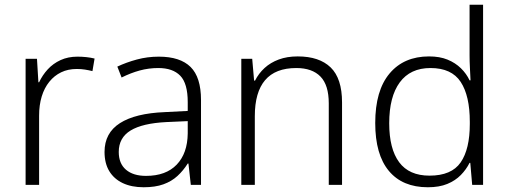

<svg xmlns="http://www.w3.org/2000/svg" viewBox="-20 -780 2145 810"><path d="M307 -541Q326 -541 344.5 -539Q363 -537 379 -533L370 -480Q354 -484 338 -486.5Q322 -489 304 -489Q267 -489 238 -475Q209 -461 188 -435Q167 -409 156 -373Q145 -337 145 -292V0H88V-532H136L142 -433H145Q159 -463 181.5 -487.5Q204 -512 235.5 -526.5Q267 -541 307 -541Z M650 -541Q740 -541 784 -497.5Q828 -454 828 -358V0H785L775 -90H772Q753 -60 728.5 -37.5Q704 -15 669.5 -2.5Q635 10 586 10Q535 10 498 -7.5Q461 -25 441 -58Q421 -91 421 -139Q421 -219 486 -260.5Q551 -302 675 -307L772 -312V-349Q772 -428 740.5 -460.5Q709 -493 648 -493Q607 -493 569 -482.5Q531 -472 493 -453L475 -499Q513 -517 557.5 -529Q602 -541 650 -541ZM682 -265Q581 -260 531 -229.5Q481 -199 481 -139Q481 -90 511.5 -64Q542 -38 596 -38Q680 -38 725.5 -85.5Q771 -133 772 -217V-269Z M1236 -542Q1327 -542 1375 -495.5Q1423 -449 1423 -348V0H1367V-344Q1367 -421 1332 -457Q1297 -493 1230 -493Q1142 -493 1098.5 -442Q1055 -391 1055 -290V0H998V-532H1044L1052 -440H1056Q1071 -470 1096 -493Q1121 -516 1156 -529Q1191 -542 1236 -542Z M1785 10Q1678 10 1620.5 -59Q1563 -128 1563 -261Q1563 -398 1623.5 -470Q1684 -542 1790 -542Q1835 -542 1868 -528.5Q1901 -515 1924.5 -492Q1948 -469 1961 -441H1965Q1964 -464 1962.5 -493Q1961 -522 1961 -545V-760H2018V0H1972L1964 -93H1961Q1947 -65 1924 -41.5Q1901 -18 1867 -4Q1833 10 1785 10ZM1792 -39Q1885 -39 1923.5 -95Q1962 -151 1962 -257V-266Q1962 -376 1923.5 -434.5Q1885 -493 1796 -493Q1711 -493 1666.5 -432.5Q1622 -372 1622 -260Q1622 -152 1664 -95.5Q1706 -39 1792 -39Z"/></svg>

Font: Noto Sans Devanagari Light
Style: Regular
Weight: 300
Version: Version 2.003